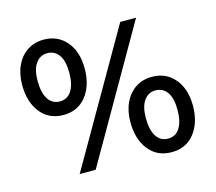

<svg xmlns="http://www.w3.org/2000/svg" viewBox="-103 -842 1106 985"><g transform="rotate(-15 449.5 -350.0)"><path d="M40 -517Q40 -576 61 -620.5Q82 -665 119.5 -689.5Q157 -714 206 -714Q281 -714 326.5 -660Q372 -606 372 -517Q372 -427 327.5 -370.5Q283 -314 206 -314Q129 -314 84.5 -370.5Q40 -427 40 -517ZM290 -517Q290 -579 267.5 -610.5Q245 -642 206 -642Q168 -642 145 -610Q122 -578 122 -517Q122 -454 144 -420Q166 -386 206 -386Q246 -386 268 -420Q290 -454 290 -517ZM610 -700H694L292 0H207ZM527 -189Q527 -248 548 -292.5Q569 -337 606.5 -361.5Q644 -386 693 -386Q768 -386 813.5 -332Q859 -278 859 -189Q859 -99 814.5 -42.5Q770 14 693 14Q616 14 571.5 -42.5Q527 -99 527 -189ZM777 -189Q777 -251 754.5 -282.5Q732 -314 693 -314Q655 -314 632 -282Q609 -250 609 -189Q609 -126 631 -92Q653 -58 693 -58Q733 -58 755 -92Q777 -126 777 -189Z"/></g></svg>

Font: Cabin
Style: Regular
Weight: 400
Designer: Pablo Impallari
Foundry: Pablo Impallari. http://www.impallari.com Igino Marini. http://www.ikern.com
Version: Version 2.001